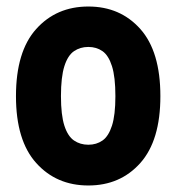

<svg xmlns="http://www.w3.org/2000/svg" viewBox="-20 -557 541 589"><path d="M29 -262Q29 -399 91 -468Q153 -537 251 -537Q349 -537 410.5 -468Q472 -399 472 -262Q472 -126 410.5 -57Q349 12 251 12Q153 12 91 -57Q29 -126 29 -262ZM167 -262Q167 -204 177.5 -171.5Q188 -139 207 -126Q226 -113 251 -113Q276 -113 294.5 -126Q313 -139 323.5 -171.5Q334 -204 334 -262Q334 -321 323.5 -354Q313 -387 294.5 -400Q276 -413 251 -413Q226 -413 207 -400Q188 -387 177.5 -354Q167 -321 167 -262Z"/></svg>

Font: Radio Canada Condensed
Style: Bold
Weight: 700
Width: 3
Designer: Charles Daoud, Etienne Aubert Bonn, Alexandre Saumier Demers, Jacques Le Bailly
Foundry: Radio-Canada
Version: Version 2.104; ttfautohint (v1.8.4.7-5d5b);gftools[0.9.28.de